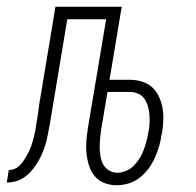

<svg xmlns="http://www.w3.org/2000/svg" viewBox="-60 -540 580 568"><path d="M285 8Q266 8 249 1.5Q232 -5 220.5 -18.5Q209 -32 203.5 -49.5Q198 -67 196 -85.5Q194 -104 195.5 -123Q197 -142 200 -161L254 -483H139L89 -182Q86 -167 83.5 -152.5Q81 -138 77.5 -123.5Q74 -109 68.5 -95Q63 -81 55.5 -67Q48 -53 38 -40.5Q28 -28 16 -18.5Q4 -9 -10.5 -4.5Q-25 0 -40 0L-34 -37Q-26 -37 -18 -40Q-10 -43 -3.5 -49Q3 -55 8 -62Q13 -69 17 -76Q21 -83 25 -91Q29 -99 32 -107Q35 -115 37 -122.5Q39 -130 41 -138Q43 -146 44.5 -154Q46 -162 47 -170Q51 -193 54 -216Q57 -239 61 -261L104 -520H300L264 -304H324Q343 -304 360.5 -298.5Q378 -293 390.5 -281.5Q403 -270 410.5 -253.5Q418 -237 421 -219Q424 -201 423 -182Q422 -163 419 -144L418 -143Q416 -126 411 -108.5Q406 -91 398.5 -74Q391 -57 380 -42Q369 -27 354 -15Q339 -3 321 2.5Q303 8 285 8ZM287 -29Q300 -29 313 -34.5Q326 -40 336 -50Q346 -60 353.5 -72.5Q361 -85 365.5 -97.5Q370 -110 373.5 -123Q377 -136 379 -149Q382 -162 382.5 -175.5Q383 -189 382 -201.5Q381 -214 377.5 -226Q374 -238 367 -248Q360 -258 348.5 -263Q337 -268 324 -268H258L239 -155Q237 -141 236 -128Q235 -115 235 -102Q235 -89 237.5 -76Q240 -63 246 -52.5Q252 -42 263 -35.5Q274 -29 287 -29Z"/></svg>

Font: Iosevka SS18 Extralight
Style: Italic
Weight: 200
Italic angle: -9°
Monospace: yes
Designer: Belleve Invis
Foundry: Belleve Invis
Version: Version 25.1.1; ttfautohint (v1.8.4)